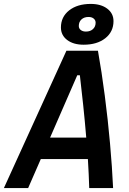

<svg xmlns="http://www.w3.org/2000/svg" viewBox="-48 -950 654 970"><path d="M-28.3 0 287.6 -693.8H446.8Q465.8 -587.4 481.4 -466.8Q497.1 -346.2 507.8 -225.8Q518.6 -105.5 523.4 0H402.8Q401.9 -33.7 400.1 -70.8Q398.4 -107.9 396 -146.5H158.2L94.2 0ZM205.1 -254.9H387.7Q380.9 -337.4 372.3 -418.7Q363.8 -500 355.5 -569.8H342.3ZM374.5 -724.1Q322.8 -724.1 291.3 -748Q259.8 -772 259.8 -811Q259.8 -864.7 301.3 -897.5Q342.8 -930.2 410.6 -930.2Q462.4 -930.2 493.9 -906.2Q525.4 -882.3 525.4 -843.3Q525.4 -789.6 483.9 -756.8Q442.4 -724.1 374.5 -724.1ZM386.2 -790.5Q408.2 -790.5 421.6 -803Q435.1 -815.4 435.1 -835.4Q435.1 -848.1 425.3 -856.2Q415.5 -864.3 399.4 -864.3Q377 -864.3 363.5 -851.8Q350.1 -839.4 350.1 -818.8Q350.1 -806.2 360.1 -798.3Q370.1 -790.5 386.2 -790.5Z"/></svg>

Font: Cascadia Code PL SemiBold
Style: Italic
Weight: 600
Italic angle: -10°
Monospace: yes
Designer: Aaron Bell
Foundry: Saja Typeworks
Version: Version 2404.023; ttfautohint (v1.8.4)